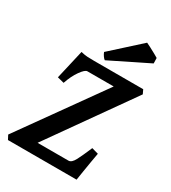

<svg xmlns="http://www.w3.org/2000/svg" viewBox="-203 -953 944 1058"><g transform="rotate(30 268.5 -424.0)"><path d="M537.1 -589.4 168.5 -68.4H365.2Q384.8 -68.4 401.9 -101.1Q418.9 -133.8 444.3 -193.8L486.3 -182.1Q482.4 -161.1 476.3 -125.2Q470.2 -89.4 464.6 -54.2Q459 -19 456.1 0H19.5L5.4 -26.9L376.5 -546.9H209Q194.3 -546.9 169.4 -512Q144.5 -477.1 127.4 -426.3L85 -437L127.9 -623Q152.3 -617.2 169.4 -616.2Q186.5 -615.2 213.4 -615.2H524.9ZM502.9 -801.3 503.9 -767.1 261.7 -647.5Q254.9 -651.9 247.1 -663.1Q239.3 -674.3 235.4 -685.1L415.5 -848.1Q422.9 -845.2 441.7 -835.2Q460.4 -825.2 479 -815.2Q497.6 -805.2 502.9 -801.3Z"/></g></svg>

Font: Gentium Book Plus
Style: Bold Italic
Weight: 700
Italic angle: -8°
Designer: Victor Gaultney, Annie Olsen, Iska Routamaa, Becca Hirsbrunner
Foundry: SIL International
Version: Version 6.101